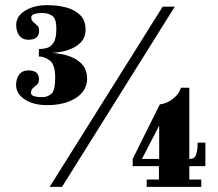

<svg xmlns="http://www.w3.org/2000/svg" viewBox="-20 -726 847 746"><path d="M162 -317.5Q110.5 -317.5 76.5 -339.5Q42.5 -361.5 42.5 -395.5Q42.5 -420.5 54.8 -436.5Q67 -452.5 89.5 -452.5Q131.5 -452.5 131.5 -418.5Q131.5 -404.5 123.8 -397.5Q116 -390.5 108.2 -384Q100.5 -377.5 100.5 -364.5Q100.5 -356 113 -352.2Q125.5 -348.5 143.5 -348.5Q164 -348.5 179.2 -361.2Q194.5 -374 194.5 -424Q194.5 -474.5 173.8 -490.5Q153 -506.5 131 -506.5V-535.5Q146 -535.5 161.8 -539.5Q177.5 -543.5 188.2 -560.2Q199 -577 199 -615Q199 -652 183.8 -663.8Q168.5 -675.5 144 -675.5Q125.5 -675.5 113.5 -671.5Q101.5 -667.5 101.5 -659Q101.5 -647 109.2 -640.5Q117 -634 124.5 -627.2Q132 -620.5 132 -606.5Q132 -571.5 90 -571.5Q67.5 -571.5 55.2 -587.5Q43 -603.5 43 -629Q43 -663 77.5 -684.5Q112 -706 164 -706Q202.5 -706 236.2 -697.2Q270 -688.5 291.2 -667.8Q312.5 -647 312.5 -611Q312.5 -583.5 298 -566Q283.5 -548.5 262 -538.8Q240.5 -529 219 -525Q197.5 -521 183.5 -520.5Q198.5 -519.5 221.2 -515.2Q244 -511 266.2 -500.5Q288.5 -490 303.5 -470.5Q318.5 -451 318.5 -420Q318.5 -374 275.5 -345.8Q232.5 -317.5 162 -317.5ZM173 0 612 -700H659L221 0ZM550 0V-28.5H597.5V-80.5H495.5V-108.5L601 -320.5Q627.5 -323 652 -342.2Q676.5 -361.5 683 -385H715.5V-108.5H718.5Q736.5 -108.5 742.2 -126Q748 -143.5 748 -172H778V-80.5H715.5V-28.5H762V0ZM598.5 -108.5V-238L531.5 -108.5Z"/></svg>

Font: Imbue 10pt
Style: Bold
Weight: 700
Designer: Tyler Finck
Foundry: Etcetera Type Company
Version: Version 1.102; ttfautohint (v1.8.3)